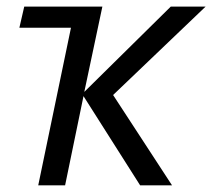

<svg xmlns="http://www.w3.org/2000/svg" viewBox="-20 -556 637 576"><path d="M192.9 -472.7H38.1L52.7 -536.1H287.1L232.9 -280.3L492.2 -536.1H596.7L319.3 -271L496.1 0H400.4L230.5 -267.6L175.3 0H94.7Z"/></svg>

Font: Viking Open Sans
Style: Italic
Weight: 400
Italic angle: -12°
Foundry: Ascender Corporation
Version: Version 2.000